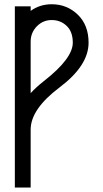

<svg xmlns="http://www.w3.org/2000/svg" viewBox="-20 -674 479 890"><path d="M122.1 -242.2Q147.9 -270.5 183.1 -297.9Q317.4 -402.8 317.4 -476.1Q317.4 -527.3 288.8 -554.2Q260.3 -581.1 219.7 -581.1Q179.2 -581.1 150.6 -551.8Q122.1 -522.5 122.1 -481ZM122.1 195.3H48.8V-644.5H122.1V-623.5Q164.6 -654.3 219.7 -654.3Q290.5 -654.3 340.6 -606Q390.6 -557.6 390.6 -476.1Q390.6 -370.1 256.3 -269Q122.1 -168 122.1 -73.2Z"/></svg>

Font: Catrinity
Style: Regular
Weight: 400
Designer: Alexander Lange
Foundry: High-Logic / Made with FontCreator
Version: Version 2.090;May 20, 2024;FontCreator 15.0.0.2974 64-bit